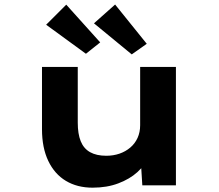

<svg xmlns="http://www.w3.org/2000/svg" viewBox="-20 -831 984 861"><path d="M395.1 10.6Q326.3 10.6 275.5 -19.9Q224.7 -50.3 196.5 -109.4Q168.3 -168.4 168.3 -251.3V-530.7H328.7V-281Q328.7 -230.8 341.9 -197.9Q355.1 -165 383.8 -148.7Q412.6 -132.5 456.6 -132.5Q488.2 -132.5 515.6 -141.9Q543 -151.3 564.1 -169.2Q585.2 -187 596.9 -212.6Q608.5 -238.2 608.5 -269.6V-530.7H768.9V0H618.2L611.4 -108.9L640.8 -120.9Q629.4 -89.3 595.7 -58.8Q562 -28.3 511 -8.9Q460 10.6 395.1 10.6ZM570.8 -587.1 401.4 -726.4 496.2 -810.7 638.1 -634.6ZM365.4 -589.9 186.9 -720.1 277.1 -810.1 429.3 -640.9Z"/></svg>

Font: Lexend Tera
Style: Regular
Weight: 400
Designer: Bonnie Shaver-Troup, Thomas Jockin
Foundry: Lexend
Version: Version 1.007